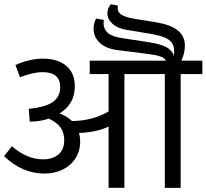

<svg xmlns="http://www.w3.org/2000/svg" viewBox="-24 -910 1000 930"><path d="M956.1 -551.3H851.1V0H774.4V-551.3H578.6V-0.5H502V-296.9Q470.2 -281.7 431.6 -274.2Q393.1 -266.6 358.9 -266.1Q364.3 -246.1 364.3 -224.6Q364.3 -177.7 341.1 -142.3Q317.9 -106.9 278.6 -88.1Q239.3 -69.3 191.4 -69.3Q138.7 -69.3 90.3 -89.6Q42 -109.9 -4.4 -153.3L33.7 -201.7Q106.9 -138.2 184.6 -138.2Q231.4 -138.2 259.3 -161.9Q287.1 -185.5 287.1 -230.5Q287.1 -267.1 269.5 -292Q252 -316.9 212.4 -335.4Q169.9 -320.8 120.1 -320.8L115.2 -382.8Q128.9 -383.8 154.3 -388.2Q213.4 -398.4 240.5 -422.9Q267.6 -447.3 267.6 -487.8Q267.6 -560.5 182.6 -560.5Q135.7 -560.5 72.8 -535.6L50.8 -595.2Q85.9 -610.4 118.4 -618.2Q150.9 -626 185.5 -626Q231.9 -626 266.4 -610.4Q300.8 -594.7 319.6 -565.2Q338.4 -535.6 338.4 -494.1Q338.4 -448.7 320.1 -416.3Q301.8 -383.8 264.2 -360.4Q301.8 -346.7 324.7 -323.7Q424.3 -324.7 502 -370.1V-551.3H410.6V-616.2H779.8Q772.5 -629.4 753.7 -636.2Q734.9 -643.1 695.8 -648.4L547.4 -667Q488.8 -674.3 459 -702.9Q429.2 -731.4 429.2 -771Q429.2 -796.4 441.4 -820.3L479 -813.5Q477.5 -804.7 477.5 -796.4Q478.5 -768.6 498 -750.7Q517.6 -732.9 568.8 -725.1L696.8 -705.6Q752.9 -696.8 781.2 -681.9Q809.6 -667 818.4 -638.7Q819.8 -651.4 819.8 -661.1Q819.8 -687.5 807.6 -703.6Q795.4 -719.7 772 -729Q748.5 -738.3 709 -745.6L587.9 -765.6Q544.4 -772.9 520.3 -795.4Q496.1 -817.9 496.1 -846.2Q496.1 -869.1 513.2 -889.6L546.9 -882.8Q545.9 -877.9 545.9 -868.7Q546.9 -849.6 564.9 -838.1Q583 -826.7 628.4 -818.8L736.3 -801.3Q803.7 -789.6 837.6 -762.2Q871.6 -734.9 871.6 -688Q871.6 -653.3 854.5 -616.2H956.1Z"/></svg>

Font: Varta
Style: Regular
Weight: 400
Designer: Joana Correia, Viktoriya Grabowska, Eben Sorkin
Foundry: Sorkin Type
Version: Version 1.003; ttfautohint (v1.3) -l 8 -r 24 -G 200 -x 12 -H